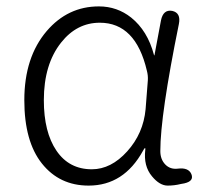

<svg xmlns="http://www.w3.org/2000/svg" viewBox="-20 -567 642 600"><path d="M257 13Q166 13 111 -56Q56 -125 56 -254Q56 -388 126 -470Q192 -547 289 -547Q346 -547 390 -512Q441 -471 461 -396Q462 -391 463 -396L483 -503Q490 -538 518 -533Q546 -527 539 -492Q481 -207 481 -95Q481 -69 496.5 -53Q512 -37 536 -40Q569 -44 578 -23Q587 -1 556 6L545 8Q525 13 504 13Q479 13 455 -16Q428 -48 434 -99Q435 -104 433 -104Q431 -104 427 -96Q367 13 257 13ZM267 -38Q327 -38 377.5 -94Q428 -150 435 -226L442 -316Q443 -331 439 -346Q404 -496 292 -496Q220 -496 171 -434Q117 -366 117 -254Q117 -154 156.5 -96Q196 -38 267 -38Z"/></svg>

Font: Resource Han Rounded CN Light
Style: Regular
Weight: 300
Designer: Cyano Hao (round all glyphs); Ryoko NISHIZUKA 西塚涼子 (kana, bopomofo & ideographs); Paul D. Hunt (Latin, Greek & Cyrillic)
Foundry: Cyano Hao
Version: 0.990